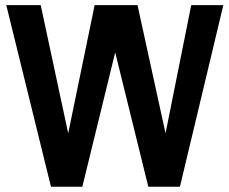

<svg xmlns="http://www.w3.org/2000/svg" viewBox="-20 -710 872 730"><path d="M829.1 -690.4 664.1 0H543.9L418 -510.7L293 0H173.8L3.9 -690.4H134.8L239.3 -203.1L339.8 -690.4H502.9L609.4 -203.1L707 -690.4Z"/></svg>

Font: Altinn-DIN
Style: DIN-Bold
Weight: 700
Designer: Charles Nix
Foundry: Altinn
Version: Version 2.00